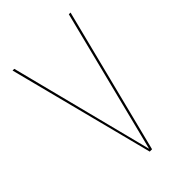

<svg xmlns="http://www.w3.org/2000/svg" viewBox="-210 -786 871 871"><g transform="rotate(-45 226.0 -350.0)"><path d="M40 -700H51L227 -11L401 -700H412L235 0H220Z"/></g></svg>

Font: Bebas Neue Thin
Style: Regular
Weight: 200
Designer: Ryoichi Tsunekawa
Foundry: Ryoichi Tsunekawa
Version: Version 1.003;PS 001.003;hotconv 1.0.70;makeotf.lib2.5.58329